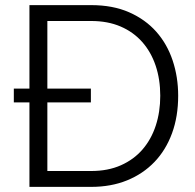

<svg xmlns="http://www.w3.org/2000/svg" viewBox="-20 -730 761 750"><path d="M95 0V-330H34V-384H95V-710H336Q421 -710 484.5 -682Q548 -654 590.5 -606Q633 -558 654.5 -493.5Q676 -429 676 -356Q676 -275 652 -209.5Q628 -144 583.5 -97.5Q539 -51 476.5 -25.5Q414 0 336 0ZM606 -356Q606 -420 588 -473.5Q570 -527 535.5 -566Q501 -605 451 -626.5Q401 -648 336 -648H165V-384H335V-330H165V-62H336Q402 -62 452.5 -84.5Q503 -107 537 -146.5Q571 -186 588.5 -239.5Q606 -293 606 -356Z"/></svg>

Font: PTCRaleway
Style: Regular
Weight: 400
Designer: Matt McInerney, Pablo Impallari, Rodrigo Fuenzalida
Foundry: Matt McInerney, Pablo Impallari, Rodrigo Fuenzalida
Version: Version 3.000g; ttfautohint (v1.5) -l 8 -r 28 -G 28 -x 14 -D